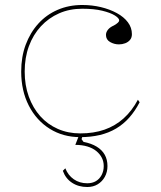

<svg xmlns="http://www.w3.org/2000/svg" viewBox="-20 -535 645 770"><path d="M302 15Q233 15 179.5 -18.5Q126 -52 95.5 -111.5Q65 -171 65 -248Q65 -307 83 -355.5Q101 -404 133.5 -440Q166 -476 211 -495.5Q256 -515 310 -515Q349 -515 384.5 -506.5Q420 -498 448.5 -482.5Q477 -467 493 -445.5Q509 -424 509 -398Q509 -384 501.5 -375Q494 -366 482 -361.5Q470 -357 457 -357Q438 -357 421.5 -366.5Q405 -376 405 -395Q405 -406 413 -416Q421 -426 437 -433Q458 -445 458 -453Q458 -462 440.5 -473Q423 -484 390 -492Q357 -500 310 -500Q259 -500 217 -481.5Q175 -463 144 -429.5Q113 -396 96 -350Q79 -304 79 -248Q79 -193 95.5 -147.5Q112 -102 141.5 -69Q171 -36 212 -18Q253 0 302 0Q356 0 399 -15Q442 -30 475.5 -60Q509 -90 533 -135L540 -125Q522 -90 498.5 -63.5Q475 -37 445.5 -19.5Q416 -2 380 6.5Q344 15 302 15ZM330 215Q295 215 269 198Q243 181 232 150L242 140Q253 168 276 184Q299 200 330 200Q350 200 364.5 191.5Q379 183 387.5 167Q396 151 396 131Q396 113 388.5 98Q381 83 366.5 71Q352 59 330.5 52.5Q309 46 282 46L300 0H315L307 23L315 34Q346 40 367.5 53Q389 66 400 85.5Q411 105 411 131Q411 155 400.5 174Q390 193 372 204Q354 215 330 215Z"/></svg>

Font: Kalnia Thin Thin
Style: Regular
Weight: 250
Version: Version 1.105